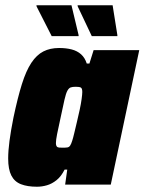

<svg xmlns="http://www.w3.org/2000/svg" viewBox="-20 -700 548 728"><path d="M120 8Q84 8 59.5 -1.5Q35 -11 23 -34.5Q11 -58 11 -99Q11 -128 16 -166Q21 -204 31 -254Q47 -330 63 -381Q79 -432 99 -462Q119 -492 144.5 -505Q170 -518 204 -518Q231 -518 252 -512.5Q273 -507 287.5 -494Q302 -481 309 -459H319L335 -510H508L400 0H227L235 -57H225Q212 -31 194.5 -17Q177 -3 158 2.5Q139 8 120 8ZM218 -140Q229 -140 235.5 -141Q242 -142 246 -148Q250 -154 254 -167Q257 -176 261.5 -195Q266 -214 271.5 -237Q277 -260 282 -283Q287 -306 289.5 -324.5Q292 -343 292 -351Q292 -365 286.5 -368Q281 -371 267 -371Q255 -371 248 -368.5Q241 -366 235.5 -356Q230 -346 224.5 -322Q219 -298 210 -255Q201 -214 196.5 -191.5Q192 -169 192 -157Q192 -149 195 -145Q198 -141 204 -140.5Q210 -140 218 -140ZM176 -563 119 -675 118 -680H251L278 -567V-563ZM328 -563 275 -675 274 -680H407L425 -567V-563Z"/></svg>

Font: Saira SemiCondensed Black
Style: Italic
Weight: 900
Width: 4
Italic angle: -12°
Designer: Hector Gatti with collaboration of the Omnibus-Type team
Foundry: Omnibus-Type
Version: Version 1.101